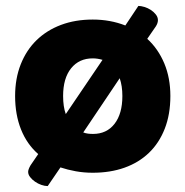

<svg xmlns="http://www.w3.org/2000/svg" viewBox="-20 -567 626 648"><path d="M555 -243Q555 -181 536 -132.5Q517 -84 482.5 -51Q448 -18 400 -1Q352 16 293 16Q263 16 235.5 11Q208 6 184 -2L141 61Q131 61 119.5 57Q108 53 98 46Q88 39 81.5 30.5Q75 22 75 13Q75 5 83 -9L109 -47Q71 -80 51 -130Q31 -180 31 -243Q31 -302 50 -350Q69 -398 103.5 -431.5Q138 -465 186 -483Q234 -501 293 -501Q352 -501 403 -481L447 -547Q456 -547 467.5 -543.5Q479 -540 489 -533.5Q499 -527 506 -518Q513 -509 513 -499Q513 -489 506 -478L477 -436Q514 -402 534.5 -353Q555 -304 555 -243ZM193 -243Q193 -207 202 -182L326 -365Q309 -370 293 -370Q247 -370 220 -336.5Q193 -303 193 -243ZM294 -115Q340 -115 366.5 -149Q393 -183 393 -243Q393 -277 384 -303L261 -120Q269 -117 277 -116Q285 -115 294 -115Z"/></svg>

Font: Baloo Bhaijaan
Style: Regular
Weight: 400
Designer: Devika Bhansali and Ek Type
Foundry: Ek Type
Version: Version 1.443;PS 1.000;hotconv 16.6.51;makeotf.lib2.5.65220;